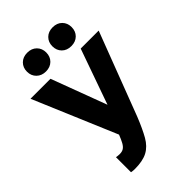

<svg xmlns="http://www.w3.org/2000/svg" viewBox="-277 -841 1155 1155"><g transform="rotate(-45 300.0 -263.5)"><path d="M155 213Q140 213 125 210V82Q140 85 155 85Q175 85 188 76.5Q201 68 211.5 49Q222 30 234 -1L10 -530H180L312 -177L437 -530H590L388 0Q358 75 331 122.5Q304 170 263.5 191.5Q223 213 155 213ZM192 -580Q156 -580 133 -602.5Q110 -625 110 -660Q110 -695 132.5 -717.5Q155 -740 192 -740Q229 -740 251.5 -717.5Q274 -695 274 -660Q274 -625 251.5 -602.5Q229 -580 192 -580ZM408 -580Q371 -580 348.5 -602.5Q326 -625 326 -660Q326 -695 348.5 -717.5Q371 -740 408 -740Q445 -740 467.5 -717.5Q490 -695 490 -660Q490 -625 467.5 -602.5Q445 -580 408 -580Z"/></g></svg>

Font: Golos Text
Style: Bold
Weight: 700
Designer: A.Korolkova, Vitaly Kuzmin
Foundry: ParaType Ltd
Version: Version 2.004